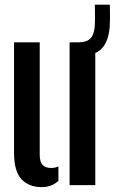

<svg xmlns="http://www.w3.org/2000/svg" viewBox="-20 -778 482 807"><path d="M39 -135.5V-600H147V-126.5Q147 -98 158.8 -85Q170.5 -72 195.5 -72Q210.5 -72 225.5 -78.5V-18Q197.5 8.5 155.5 8.5Q101 8.5 70 -25Q39 -58.5 39 -135.5ZM272.5 0V-600H380.5V0ZM310 -542Q291.5 -542 278 -545L277 -600Q286 -600 294 -600Q302 -600 310 -600Q346 -600.5 361.2 -617.5Q376.5 -634.5 378.5 -671.5Q379 -681 379.2 -698Q379.5 -715 379.2 -732Q379 -749 378.5 -758.5H441.5Q442 -749 442.2 -732Q442.5 -715 442.2 -698Q442 -681 441.5 -671.5Q437.5 -603.5 406.5 -572.8Q375.5 -542 310 -542Z"/></svg>

Font: Big Shoulders Stencil Display Thin
Style: Bold
Weight: 700
Version: Version 2.001